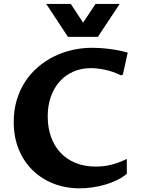

<svg xmlns="http://www.w3.org/2000/svg" viewBox="-20 -975 743 1004"><path d="M643.1 -65.9Q619.6 -46.4 589.8 -32.2Q560.1 -18.1 527.6 -8.8Q495.1 0.5 461.4 5.1Q427.7 9.8 397 9.8Q322.8 9.8 259.8 -14.9Q196.8 -39.6 150.4 -85Q104 -130.4 77.9 -194.3Q51.8 -258.3 51.8 -337.4Q51.8 -399.4 67.6 -452.1Q83.5 -504.9 111.6 -547.9Q139.6 -590.8 178.2 -624Q216.8 -657.2 262.2 -679.7Q307.6 -702.1 358.2 -713.6Q408.7 -725.1 460.9 -725.1Q477.5 -725.1 499.8 -723.9Q522 -722.7 546.6 -719.7Q571.3 -716.8 597.2 -711.9Q623 -707 647.9 -700.2L622.6 -585L612.8 -581.1Q567.9 -602.5 527.3 -610.6Q486.8 -618.7 455.6 -618.7Q404.8 -618.7 363.3 -600.3Q321.8 -582 292 -548.8Q262.2 -515.6 245.8 -469.2Q229.5 -422.9 229.5 -366.2Q229.5 -308.6 246.3 -260.5Q263.2 -212.4 295.4 -177.5Q327.6 -142.6 374.3 -123.3Q420.9 -104 480.5 -104Q526.4 -104 566.2 -114.7Q606 -125.5 643.1 -144ZM606 -954.6 491.7 -782.2H335.4L221.7 -954.6H350.1L414.6 -856.4L479.5 -954.6Z"/></svg>

Font: Proza Libre
Style: Bold
Weight: 700
Designer: Jasper de Waard
Foundry: Jasper de Waard
Version: Version 1.000; ttfautohint (v1.4.1.8-43bc)